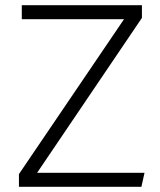

<svg xmlns="http://www.w3.org/2000/svg" viewBox="-20 -720 618 740"><path d="M53 0V-49L458 -646H64V-700H527V-651L123 -54H537L525 0Z"/></svg>

Font: Geologica-Sharp
Style: Regular
Weight: 100
Designer: Sindre Bremnes, Frode Helland
Foundry: Monokrom Skriftforlag AS
Version: Version 1.010;gftools[0.9.28]